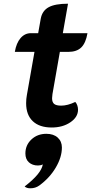

<svg xmlns="http://www.w3.org/2000/svg" viewBox="-20 -679 507 1036"><path d="M121 -122Q121 -145 125 -166L166 -399H60Q68 -447 91 -473.5Q114 -500 147 -500H186L200 -579Q208 -621 242.5 -640Q277 -659 347 -659L319 -500H452Q443 -447 418.5 -423Q394 -399 348 -399H303L263 -171Q261 -155 261 -149Q261 -127 272.5 -118Q284 -109 310 -109Q345 -109 386 -129Q393 -122 397 -110.5Q401 -99 401 -87Q401 -47 359.5 -19Q318 9 259 9Q193 9 157 -25Q121 -59 121 -122ZM211 208Q200 214 185 214Q155 214 136 197Q117 180 117 149Q117 104 149.5 73.5Q182 43 230 43Q269 43 291.5 63.5Q314 84 314 117Q314 169 281 225Q248 281 192 322Q171 337 144 337Q123 337 113 327Q203 258 211 208Z"/></svg>

Font: K2D ExtraBold
Style: Italic
Weight: 800
Italic angle: -10°
Designer: Katatrad Aksorn Co.,Ltd.
Foundry: Cadson Demak Co.,Ltd.
Version: Version 1.000; ttfautohint (v1.6)